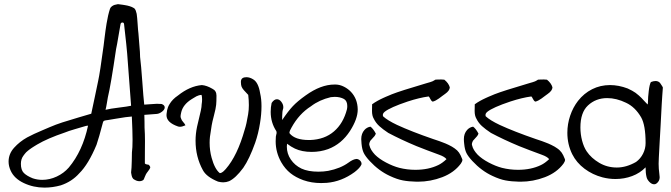

<svg xmlns="http://www.w3.org/2000/svg" viewBox="-20 -855 3168 906"><path d="M499 -813.5Q501.5 -820.8 508.5 -825.7Q515.6 -830.6 521 -832Q526.4 -833.5 536.6 -835.4Q539.1 -835 547.4 -834Q555.7 -833 559.1 -832.5Q562.5 -832 569.6 -830.8Q576.7 -829.6 581.1 -828.6Q585.4 -827.6 591.3 -825.9Q597.2 -824.2 602.1 -822Q606.9 -819.8 611.8 -816.9Q615.2 -814.9 617.4 -811.3Q619.6 -807.6 620.6 -804.9Q621.6 -802.2 623 -796.6Q624.5 -791 625 -789.6Q627.4 -773.4 629.4 -742.4Q631.3 -711.4 633.3 -696.8Q633.8 -681.6 637.5 -644Q641.1 -606.4 641.1 -585.9Q646 -546.4 651.4 -470.9Q656.7 -395.5 660.6 -361.3Q675.3 -361.8 692.6 -363.5Q710 -365.2 720.2 -365.2Q733.9 -365.2 742.7 -364.3Q757.3 -358.9 757.3 -348.1Q757.3 -337.9 744.6 -328.1Q731.9 -318.4 719.7 -317.4Q668.5 -314 661.1 -313Q661.6 -301.8 661.9 -280.8Q662.1 -259.8 662.1 -252.9Q664.1 -224.1 664.1 -189Q664.1 -174.8 663.8 -146.5Q663.6 -118.2 663.6 -104V-84Q665.5 -81.5 668.2 -80.3Q670.9 -79.1 675.3 -78.6Q679.7 -78.1 681.6 -77.6Q690.9 -68.4 688.5 -62.5Q686 -56.6 678.5 -46.9Q670.9 -37.1 668.5 -32.2Q666 -28.3 662.8 -19.3Q659.7 -10.3 656.7 -5.9Q648.4 0 638.2 0Q626.5 0 616.2 -6.3Q614.3 -7.3 612.3 -8.5Q610.4 -9.8 609.1 -10.7Q607.9 -11.7 606.7 -13.9Q605.5 -16.1 604.5 -17.3Q603.5 -18.6 602.8 -21.2Q602.1 -23.9 601.6 -25.1Q601.1 -26.4 600.6 -29.5Q600.1 -32.7 599.9 -33.4Q599.6 -34.2 599.1 -37.6Q598.6 -41 598.6 -41.5Q601.1 -60.1 601.8 -95.7Q602.5 -131.3 602.5 -135.3Q605.5 -155.8 605.5 -195.8Q605.5 -233.4 602.1 -305.2Q590.8 -304.7 571.8 -302Q552.7 -299.3 527.1 -294.9Q501.5 -290.5 489.3 -288.6Q487.3 -288.1 480.5 -287.4Q473.6 -286.6 470.2 -284.4Q466.8 -282.2 465.8 -277.3Q446.8 -204.6 435.5 -171.9Q397.5 -80.1 354 -37.1Q319.3 2 267.1 19.5Q228.5 30.3 189.9 30.3Q137.7 30.3 92.3 8.8Q46.9 -12.7 30.3 -49.8Q20.5 -71.3 20.5 -92.3Q20.5 -128.9 46.4 -157.7Q72.3 -186.5 107.9 -206.5Q123 -214.8 141.1 -223.1Q159.2 -231.4 180.7 -240.5Q202.1 -249.5 214.4 -254.9Q242.7 -267.1 273.9 -277.3Q305.2 -287.6 349.1 -300.3Q393.1 -313 410.6 -318.4Q417 -345.7 427.5 -397.9Q438 -450.2 443.4 -474.1Q451.7 -511.7 468.8 -638.7Q469.7 -647 472.9 -672.4Q476.1 -697.8 477.8 -710.4Q479.5 -723.1 482.9 -743.9Q486.3 -764.6 490.2 -781.5Q494.1 -798.3 499 -813.5ZM548.8 -741.2Q544.9 -721.7 538.6 -682.4Q532.2 -643.1 527.8 -623.5Q502.9 -453.1 488.8 -395Q487.8 -389.6 484.4 -368.9Q481 -348.1 478 -336.9Q499.5 -342.3 540.3 -347.2Q581.1 -352.1 598.6 -356Q597.7 -376.5 580.1 -602.1Q578.6 -625 565.4 -741.2Q564.5 -749 557.4 -748.8Q550.3 -748.5 548.8 -741.2ZM373.5 -257.3Q364.3 -254.4 333 -245.4Q301.8 -236.3 285.6 -229.5Q204.6 -202.1 155.8 -173.3Q154.3 -172.4 147 -168Q139.6 -163.6 137.5 -162.1Q135.3 -160.6 128.9 -156.5Q122.6 -152.3 119.9 -150.1Q117.2 -147.9 111.8 -143.8Q106.4 -139.6 103.5 -136.5Q100.6 -133.3 96.9 -128.9Q93.3 -124.5 90.3 -120.1Q78.6 -104.5 78.6 -82Q78.6 -52.7 92.5 -38.8Q106.4 -24.9 134.3 -13.7Q156.2 -6.3 179.2 -6.3Q214.4 -6.3 247.8 -22Q281.2 -37.6 304.7 -64.5Q370.1 -142.6 395.5 -262.2Q388.2 -262.2 373.5 -257.3Z M1124.5 -486.3Q1131.3 -490.7 1142.6 -490.7Q1158.2 -490.7 1173.3 -481.4Q1199.2 -467.3 1207.5 -415Q1213.9 -388.2 1213.9 -354Q1213.9 -315.4 1207 -274.4Q1199.2 -224.6 1184.1 -181.2Q1156.7 -104.5 1127.9 -63Q1091.8 -14.2 1061 0Q1047.4 5.4 1033.2 5.4Q1022.5 5.4 1008.8 2Q954.6 -20 937.5 -51.8Q902.8 -114.7 902.8 -190.9Q902.8 -223.1 909.7 -256.3Q911.6 -266.1 917.5 -289.6Q923.3 -313 927.5 -332.3Q931.6 -351.6 931.6 -362.8Q933.6 -374.5 933.6 -385.3Q933.6 -398.4 931.2 -407.2Q924.8 -407.2 917.5 -404.8Q910.2 -402.3 907 -400.6Q903.8 -398.9 894.3 -393.1Q884.8 -387.2 883.8 -386.7Q844.2 -361.8 835.4 -326.2Q832 -311.5 832 -306.2Q832 -300.3 835 -294.4Q836.4 -288.1 844.7 -278.8Q853 -269.5 855 -263.7Q839.4 -256.8 829.6 -256.8Q824.2 -256.8 819.8 -258.3Q765.6 -276.9 765.6 -311.5Q765.6 -315.9 766.1 -318.4Q767.6 -330.6 768.6 -335.2Q769.5 -339.8 772.2 -347.7Q774.9 -355.5 779.8 -363.3Q793.5 -386.7 819.8 -404.3Q875.5 -448.7 932.6 -453.6Q955.6 -451.7 982.4 -436Q1001.5 -426.8 1001.5 -403.8Q1001.5 -374.5 1000 -360.4Q998.5 -343.8 989.7 -310.5Q981 -277.3 979 -264.2Q971.7 -219.7 970.7 -209.5Q969.2 -195.3 969.2 -181.2Q969.2 -144.5 978.5 -110.8Q993.2 -57.1 1017.1 -38.1Q1021.5 -38.1 1025.9 -40.5Q1030.3 -43 1032.7 -44.9Q1035.2 -46.9 1039.6 -51.5Q1043.9 -56.2 1045.4 -57.6Q1100.1 -120.1 1134.8 -243.7Q1143.1 -268.1 1150.9 -315.9Q1154.3 -335.9 1154.3 -358.9Q1154.3 -382.8 1151.4 -407.2Q1147.5 -412.1 1138.7 -420.9Q1129.9 -429.7 1124.5 -437.5Q1119.1 -445.3 1117.7 -454.6Q1117.7 -456.5 1117.2 -461.2Q1116.7 -465.8 1116.7 -468.3Q1116.7 -481 1124.5 -486.3Z M1564.5 -456.1Q1584 -455.6 1603.3 -445.8Q1622.6 -436 1636.7 -420.9Q1667 -388.2 1668 -339.4V-337.9Q1668 -293.9 1631.8 -237.3Q1591.8 -175.3 1528.3 -151.4Q1491.7 -138.2 1450.7 -138.2Q1404.8 -138.2 1371.6 -153.8Q1354 -162.1 1334.5 -176.8Q1333.5 -167 1333.5 -163.1Q1333.5 -129.9 1352.3 -102.3Q1371.1 -74.7 1402.3 -59.6Q1433.6 -44.9 1482.4 -44.9Q1506.8 -44.9 1528.8 -48.8Q1586.4 -60.1 1624 -87.4Q1647 -104.5 1663.1 -105Q1672.4 -104 1679.2 -97.2Q1686 -90.3 1686 -82Q1686 -81.5 1685.8 -80.3Q1685.5 -79.1 1685.5 -78.6Q1678.7 -62.5 1653.3 -43Q1591.8 2 1522 7.8Q1512.7 8.8 1495.1 8.8Q1450.2 8.8 1411.1 -4.9Q1375 -18.1 1350.1 -38.1Q1325.2 -58.1 1307.1 -89.4Q1280.8 -136.2 1280.8 -188Q1280.8 -202.6 1281.7 -210.4Q1281.7 -213.4 1283.4 -219Q1285.2 -224.6 1285.4 -227.5Q1285.6 -230.5 1284.2 -235.8Q1257.3 -276.4 1257.3 -327.1Q1257.3 -348.6 1261.7 -369.1Q1273.4 -386.7 1286.6 -386.7Q1298.3 -386.7 1307.6 -374.5Q1316.9 -362.3 1316.9 -349.1Q1316.9 -345.2 1316.4 -343.3Q1311.5 -329.6 1311.5 -305.7V-296.9V-288.6Q1339.8 -330.6 1361.8 -354Q1383.8 -377.4 1422.4 -404.8Q1493.7 -456.1 1558.1 -456.1ZM1541 -396.5Q1486.8 -383.8 1447.3 -353.5Q1391.1 -317.9 1355.5 -252.9Q1354.5 -251 1352.1 -246.3Q1349.6 -241.7 1348.6 -239.7Q1347.7 -237.8 1346.4 -232.9Q1345.2 -228 1346.7 -225.6Q1372.1 -194.3 1437.5 -194.3H1443.8Q1511.7 -196.8 1555.9 -234.9Q1600.1 -272.9 1617.2 -339.4Q1618.7 -346.7 1618.7 -354.5Q1618.7 -378.4 1603.5 -387.7Q1585 -397.9 1559.6 -397.9Q1550.3 -397.9 1541 -396.5Z M2029.8 -476.1Q2034.7 -480.5 2041.5 -479.5Q2044.9 -479.5 2051.5 -479.7Q2058.1 -480 2061.5 -480L2076.7 -479Q2097.2 -462.4 2102.5 -442.9Q2102.1 -427.2 2080.6 -412.1Q2076.7 -409.7 2067.1 -402.3Q2057.6 -395 2051.3 -390.4Q2044.9 -385.7 2036.4 -381.1Q2027.8 -376.5 2021.5 -375.5Q2015.1 -378.4 2010.7 -387.7Q2006.3 -397 2002.9 -399.9Q1959 -394 1903.8 -376Q1820.8 -348.1 1795.4 -327.6Q1783.2 -317.9 1787.6 -306.2Q1808.1 -287.1 1853.5 -265.6Q1920.9 -234.4 2024.4 -198.7Q2025.9 -198.2 2037.6 -194.3Q2049.3 -190.4 2052.7 -189.2Q2056.2 -188 2067.1 -183.8Q2078.1 -179.7 2083.3 -177.5Q2088.4 -175.3 2097.7 -170.9Q2106.9 -166.5 2112.5 -163.1Q2118.2 -159.7 2125 -155Q2131.8 -150.4 2137 -145.3Q2142.1 -140.1 2146 -134.8Q2153.3 -124.5 2160.6 -105.5Q2162.1 -103 2162.1 -100.6Q2162.1 -98.1 2161.1 -95.5Q2160.2 -92.8 2159.4 -91.3Q2158.7 -89.8 2156.7 -86.7Q2154.8 -83.5 2154.3 -82.5Q2123 -40.5 2067.1 -19Q2011.2 2.4 1952.1 2.4H1946.3Q1908.2 1.5 1880.9 -3.7Q1853.5 -8.8 1819.3 -24.9Q1767.6 -48.8 1724.6 -95.2Q1704.6 -116.7 1696.5 -133.1Q1688.5 -149.4 1686 -176.3Q1684.6 -188 1684.6 -198.7Q1684.6 -224.6 1699.7 -241.7Q1710.9 -254.4 1728 -257.3Q1740.7 -248.5 1753.4 -224.6Q1751.5 -218.3 1747.1 -212.6Q1742.7 -207 1736.6 -200.9Q1730.5 -194.8 1727.5 -190.9Q1719.7 -175.8 1723.6 -168Q1728 -147.9 1749.5 -125Q1769.5 -105 1802 -87.9Q1834.5 -70.8 1864.3 -63Q1901.4 -53.7 1939.9 -53.7Q2002 -53.7 2048.3 -76.2Q2066.9 -85 2086.9 -104Q2078.1 -115.7 2051.8 -125Q1992.7 -146.5 1945.3 -165.5Q1872.6 -195.8 1812 -228Q1786.1 -245.1 1769.8 -260Q1753.4 -274.9 1743.7 -294.9Q1735.4 -308.6 1735.4 -331.5Q1735.4 -335.9 1735.6 -344.2Q1735.8 -352.5 1735.8 -356.9V-362.8Q1741.7 -367.2 1747.8 -371.1Q1753.9 -375 1761.5 -379.2Q1769 -383.3 1773.7 -385.7Q1778.3 -388.2 1788.1 -392.6Q1797.9 -397 1801 -398.4Q1804.2 -399.9 1815.7 -404.5Q1827.1 -409.2 1829.1 -410.2Q1870.1 -426.3 1985.8 -460.4Q1988.8 -461.4 1996.6 -463.6Q2004.4 -465.8 2009.5 -467.3Q2014.6 -468.8 2020.5 -471.2Q2026.4 -473.6 2029.8 -476.1Z M2514.2 -476.1Q2519 -480.5 2525.9 -479.5Q2529.3 -479.5 2535.9 -479.7Q2542.5 -480 2545.9 -480L2561 -479Q2581.5 -462.4 2586.9 -442.9Q2586.4 -427.2 2564.9 -412.1Q2561 -409.7 2551.5 -402.3Q2542 -395 2535.6 -390.4Q2529.3 -385.7 2520.8 -381.1Q2512.2 -376.5 2505.9 -375.5Q2499.5 -378.4 2495.1 -387.7Q2490.7 -397 2487.3 -399.9Q2443.4 -394 2388.2 -376Q2305.2 -348.1 2279.8 -327.6Q2267.6 -317.9 2272 -306.2Q2292.5 -287.1 2337.9 -265.6Q2405.3 -234.4 2508.8 -198.7Q2510.3 -198.2 2522 -194.3Q2533.7 -190.4 2537.1 -189.2Q2540.5 -188 2551.5 -183.8Q2562.5 -179.7 2567.6 -177.5Q2572.8 -175.3 2582 -170.9Q2591.3 -166.5 2596.9 -163.1Q2602.5 -159.7 2609.4 -155Q2616.2 -150.4 2621.3 -145.3Q2626.5 -140.1 2630.4 -134.8Q2637.7 -124.5 2645 -105.5Q2646.5 -103 2646.5 -100.6Q2646.5 -98.1 2645.5 -95.5Q2644.5 -92.8 2643.8 -91.3Q2643.1 -89.8 2641.1 -86.7Q2639.2 -83.5 2638.7 -82.5Q2607.4 -40.5 2551.5 -19Q2495.6 2.4 2436.5 2.4H2430.7Q2392.6 1.5 2365.2 -3.7Q2337.9 -8.8 2303.7 -24.9Q2252 -48.8 2209 -95.2Q2189 -116.7 2180.9 -133.1Q2172.9 -149.4 2170.4 -176.3Q2168.9 -188 2168.9 -198.7Q2168.9 -224.6 2184.1 -241.7Q2195.3 -254.4 2212.4 -257.3Q2225.1 -248.5 2237.8 -224.6Q2235.8 -218.3 2231.4 -212.6Q2227.1 -207 2220.9 -200.9Q2214.8 -194.8 2211.9 -190.9Q2204.1 -175.8 2208 -168Q2212.4 -147.9 2233.9 -125Q2253.9 -105 2286.4 -87.9Q2318.8 -70.8 2348.6 -63Q2385.7 -53.7 2424.3 -53.7Q2486.3 -53.7 2532.7 -76.2Q2551.3 -85 2571.3 -104Q2562.5 -115.7 2536.1 -125Q2477.1 -146.5 2429.7 -165.5Q2356.9 -195.8 2296.4 -228Q2270.5 -245.1 2254.2 -260Q2237.8 -274.9 2228 -294.9Q2219.7 -308.6 2219.7 -331.5Q2219.7 -335.9 2220 -344.2Q2220.2 -352.5 2220.2 -356.9V-362.8Q2226.1 -367.2 2232.2 -371.1Q2238.3 -375 2245.8 -379.2Q2253.4 -383.3 2258.1 -385.7Q2262.7 -388.2 2272.5 -392.6Q2282.2 -397 2285.4 -398.4Q2288.6 -399.9 2300 -404.5Q2311.5 -409.2 2313.5 -410.2Q2354.5 -426.3 2470.2 -460.4Q2473.1 -461.4 2481 -463.6Q2488.8 -465.8 2493.9 -467.3Q2499 -468.8 2504.9 -471.2Q2510.7 -473.6 2514.2 -476.1Z M3051.3 -467.8Q3063.5 -472.7 3073.2 -472.7Q3086.9 -472.7 3094.7 -463.4Q3096.2 -460.9 3101.3 -453.6Q3106.4 -446.3 3107.9 -441.9Q3106.9 -428.7 3105 -402.3Q3103 -376 3102.5 -362.8Q3101.6 -338.4 3097.2 -262.2Q3095.2 -235.4 3092.8 -184.8Q3090.3 -134.3 3088.9 -111.8Q3087.9 -96.2 3087.9 -82.5Q3087.9 -59.1 3091.3 -34.2Q3092.8 -24.4 3092.8 -18.6Q3092.8 -0.5 3078.1 10.7Q3072.8 14.6 3066.9 14.6Q3055.2 14.6 3044.2 3.2Q3033.2 -8.3 3030.8 -20Q3026.4 -37.6 3026.4 -65.4Q3000 -38.1 2962.9 -24.2Q2925.8 -10.3 2884.3 -10.3Q2853.5 -10.3 2823.2 -18.1Q2776.4 -30.3 2738.3 -58.8Q2700.2 -87.4 2680.2 -127.4Q2657.2 -173.8 2657.2 -228.5Q2657.2 -269.5 2670.4 -308.8Q2683.6 -348.1 2707.5 -378.9Q2735.4 -414.6 2774.2 -434.1Q2813 -453.6 2858.4 -453.6Q2899.4 -453.6 2941.9 -437.5Q2953.1 -432.6 2962.9 -427Q2972.7 -421.4 2979 -417Q2985.4 -412.6 2994.4 -404.5Q3003.4 -396.5 3007.1 -392.6Q3010.7 -388.7 3021.2 -377.4Q3031.7 -366.2 3036.1 -361.8Q3037.6 -367.7 3037.6 -374Q3037.6 -395.5 3041.3 -425.8Q3044.9 -456.1 3051.3 -467.8ZM2754.4 -357.4Q2718.8 -324.2 2718.8 -253.4Q2718.8 -221.7 2726.8 -191.2Q2734.9 -160.6 2748.5 -140.6Q2770 -108.9 2807.6 -86.7Q2845.2 -64.5 2890.6 -64.5Q2935.5 -64.5 2981.4 -90.8Q3002.4 -106 3014.4 -129.9Q3026.4 -153.8 3026.4 -179.7Q3026.4 -264.2 3005.4 -301.3Q2977.1 -350.1 2934.1 -370.1Q2888.7 -392.1 2845.2 -392.1Q2791.5 -392.1 2754.4 -357.4Z"/></svg>

Font: Avessa
Style: Medium
Weight: 500
Designer: Arman Khorramak
Foundry: Arman Khorramak
Version: Version 1.000; ttfautohint (v1.8.1)